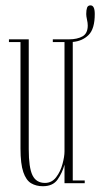

<svg xmlns="http://www.w3.org/2000/svg" viewBox="-20 -666 364 698"><path d="M135.5 11Q111.5 11 93.2 0.2Q75 -10.5 64.8 -40.2Q54.5 -70 54.5 -126.5V-513H12.5V-523H84.5V-123.5Q84.5 -57 98 -29Q111.5 -1 143.5 -1Q168.5 -1 184.2 -21.8Q200 -42.5 207.2 -69.8Q214.5 -97 214.5 -115.5V-513H172V-523H230.5Q261 -523 280 -533.8Q299 -544.5 299 -573.5Q299 -583 296.2 -595Q293.5 -607 293.5 -615Q293.5 -629.5 296.5 -638Q299.5 -646.5 309 -646.5Q324.5 -646.5 324.5 -615Q324.5 -561 302 -538.8Q279.5 -516.5 244.5 -513.5V-10H288V0H214.5V-67.5Q206.5 -38 189.5 -13.5Q172.5 11 135.5 11Z"/></svg>

Font: Imbue 100pt Thin
Style: Regular
Weight: 100
Designer: Tyler Finck
Foundry: Etcetera Type Company
Version: Version 1.102; ttfautohint (v1.8.3)